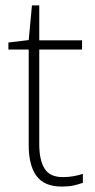

<svg xmlns="http://www.w3.org/2000/svg" viewBox="-20 -679 351 709"><path d="M212 -25Q234 -25 252.5 -28.5Q271 -32 286 -37V-4Q270 2 251.5 6Q233 10 208 10Q144 10 115 -29Q86 -68 86 -143V-496H11V-522L86 -531L98 -659H125V-530H283V-496H125V-146Q125 -88 144.5 -56.5Q164 -25 212 -25Z"/></svg>

Font: Noto Sans Disp ExtLt
Style: Regular
Weight: 200
Designer: Monotype Design Team
Foundry: Monotype Imaging Inc.
Version: Version 2.000;GOOG;noto-source:20170915:90ef993387c0